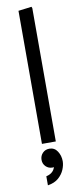

<svg xmlns="http://www.w3.org/2000/svg" viewBox="-104 -764 433 1023"><g transform="rotate(-10 112.5 -253.0)"><path d="M75 0V-720L147 -729L150 -721V0ZM68 223V174Q91 169 104 155Q117 141 117 123Q117 107 113 98L144 80Q147 90 147 100Q147 115 139 122Q131 129 122 131.5Q113 134 109 134Q87 134 72.5 119.5Q58 105 58 84Q58 62 72.5 47Q87 32 109 32Q137 32 152.5 56Q168 80 168 110Q168 131 158 155Q148 179 126.5 198Q105 217 68 223Z"/></g></svg>

Font: Fustat
Style: Regular
Weight: 400
Designer: Mohamed Gaber, Khaled Hosny, Laura Garcia Mut
Foundry: Kief Type Foundry, Alif Type Foundry, Hard Type Foundry
Version: Version 1.007